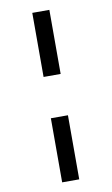

<svg xmlns="http://www.w3.org/2000/svg" viewBox="-90 -799 522 897"><g transform="rotate(-10 170.5 -350.0)"><path d="M211 -752V-448H130V-752ZM211 -252V52H130V-252Z"/></g></svg>

Font: Pathway Extreme Condensed SemiBold
Style: Regular
Weight: 600
Width: 3
Version: Version 1.001;gftools[0.9.26]